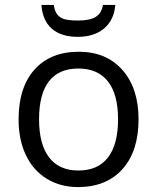

<svg xmlns="http://www.w3.org/2000/svg" viewBox="-20 -757 644 787"><path d="M298.8 -606Q230.5 -606 192.4 -639.4Q154.3 -672.9 149.9 -736.8H200.7Q203.6 -712.9 213.6 -699.2Q223.6 -685.5 241.5 -679.2Q259.3 -672.9 300.8 -672.9Q350.1 -672.9 373.5 -688.5Q397 -704.1 401.9 -736.8H452.6Q447.8 -675.3 407 -640.6Q366.2 -606 298.8 -606ZM547.9 -268.1Q547.9 -137.2 481.9 -63.7Q416 9.8 299.8 9.8Q228 9.8 172.4 -23.9Q116.7 -57.6 86.4 -120.6Q56.2 -183.6 56.2 -268.1Q56.2 -398.9 121.6 -471.9Q187 -544.9 303.2 -544.9Q415.5 -544.9 481.7 -470.2Q547.9 -395.5 547.9 -268.1ZM140.1 -268.1Q140.1 -165.5 181.2 -111.8Q222.2 -58.1 301.8 -58.1Q381.3 -58.1 422.6 -111.6Q463.9 -165 463.9 -268.1Q463.9 -370.1 422.6 -423.1Q381.3 -476.1 300.8 -476.1Q221.2 -476.1 180.7 -423.8Q140.1 -371.6 140.1 -268.1Z"/></svg>

Font: Zoram GWebM
Style: Regular
Weight: 400
Foundry: Ascender Corporation
Version: Version 1.000